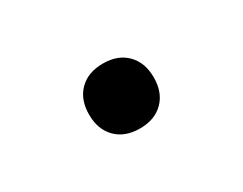

<svg xmlns="http://www.w3.org/2000/svg" viewBox="-39 -543 679 536"><g transform="rotate(-30 300.0 -275.5)"><path d="M195.5 -275Q195.5 -323 223.5 -351.2Q251.5 -379.5 300 -379.5Q348 -379.5 376 -351.2Q404 -323 404 -275Q404 -227 376 -198.8Q348 -170.5 300 -170.5Q251.5 -170.5 223.5 -198.8Q195.5 -227 195.5 -275Z"/></g></svg>

Font: JuliaMono ExtraBoldItalic
Style: Regular
Weight: 800
Italic angle: -9°
Monospace: yes
Designer: cormullion
Foundry: corm
Version: Version 0.049; ttfautohint (v1.8.4)